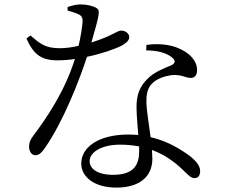

<svg xmlns="http://www.w3.org/2000/svg" viewBox="-20 -808 1040 872"><path d="M612 -143V-121C612 -62 590 -14 494 -14C421 -14 387 -42 387 -77C387 -113 435 -151 526 -151C557 -151 585 -148 612 -143ZM644 -579C690 -579 731 -570 759 -549C776 -536 780 -523 759 -512C724 -497 679 -481 648 -448C616 -416 600 -379 600 -323C600 -284 605 -239 608 -195C594 -196 579 -197 563 -197C430 -197 349 -141 349 -65C349 -7 405 44 509 44C611 44 672 -4 672 -87L670 -127C727 -106 773 -73 811 -36C833 -16 845 1 864 1C880 1 889 -11 889 -31C889 -56 868 -84 820 -115C782 -141 729 -170 664 -185C656 -245 646 -308 645 -338C644 -374 648 -406 670 -428C692 -451 728 -463 763 -467C806 -470 823 -454 846 -454C865 -454 875 -467 875 -490C875 -530 844 -569 783 -592C745 -607 694 -611 645 -604ZM287 -760C301 -756 320 -751 334 -744C351 -737 356 -729 355 -708C353 -682 346 -639 337 -600C312 -594 281 -589 252 -589C183 -589 161 -611 118 -647L100 -633C132 -562 166 -534 241 -534C266 -534 293 -536 320 -540C275 -394 191 -271 130 -190C117 -173 112 -158 112 -142C112 -124 121 -103 141 -103C160 -103 172 -119 186 -139C268 -258 340 -442 375 -550C442 -564 502 -585 533 -601C544 -607 567 -621 567 -639C567 -655 551 -669 530 -669C511 -669 491 -645 395 -615C432 -743 436 -761 419 -771C402 -782 372 -788 346 -788C327 -788 303 -782 287 -776Z"/></svg>

Font: Noto Serif CJK TC
Style: Regular
Weight: 400
Designer: Ryoko NISHIZUKA 西塚涼子 (kana & ideographs); Frank Grießhammer (Latin, Greek & Cyrillic); Wenlong ZHANG 张文龙 (bopomofo); San
Foundry: Adobe
Version: Version 2.001;hotconv 1.1.0;makeotfexe 2.6.0